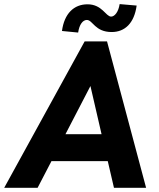

<svg xmlns="http://www.w3.org/2000/svg" viewBox="-51 -894 757 914"><path d="M-31 0H128L194 -127H462L491.5 0H644.5L458.5 -697H352ZM244 -746.5 321 -739C326.5 -777 343 -799 362.5 -799C390.5 -799 401 -741.5 480.5 -741.5C543.5 -741.5 588 -783.5 599.5 -867.5L518.5 -874.5C513 -837.5 495 -815 478 -815C452.5 -815 435.5 -873.5 365.5 -873.5C301 -873.5 255 -829.5 244 -746.5ZM260.5 -255 379.5 -484.5 432.5 -255Z"/></svg>

Font: HK Grotesk ExtraBold
Style: Italic
Weight: 800
Italic angle: -16°
Designer: Alfredo Marco Pradil
Foundry: Hanken Design Co.
Version: Version 3.001;FEAKit 1.0